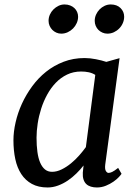

<svg xmlns="http://www.w3.org/2000/svg" viewBox="-20 -827 614 857"><path d="M192.4 9.8Q151.4 9.8 122.3 -6.1Q93.3 -22 75 -50Q56.6 -78.1 48.3 -116.7Q40 -155.3 40 -201.2Q40 -238.8 49.6 -280.8Q59.1 -322.8 77.6 -363.5Q96.2 -404.3 123.3 -441.4Q150.4 -478.5 185.5 -506.6Q220.7 -534.7 263.9 -551.3Q307.1 -567.9 357.4 -567.9Q381.8 -567.9 408 -562.7Q434.1 -557.6 454.6 -550.8L513.7 -567.4L449.7 -92.3Q447.3 -72.3 452.6 -63.7Q458 -55.2 464.4 -55.2Q471.2 -55.2 480.7 -59.6Q490.2 -64 507.3 -77.6L522.5 -51.3Q520 -46.9 510.5 -36.6Q501 -26.4 486.3 -16.1Q471.7 -5.9 452.6 2Q433.6 9.8 412.6 9.8Q397.9 9.8 385.7 6.1Q373.5 2.4 365.2 -5.4Q356.9 -13.2 352.8 -25.9Q348.6 -38.6 349.6 -56.2L353 -88.4Q338.9 -70.3 321 -52.7Q303.2 -35.2 282.7 -21.2Q262.2 -7.3 239.3 1.2Q216.3 9.8 192.4 9.8ZM212.4 -60.1Q233.4 -60.1 255.1 -70.8Q276.9 -81.5 296.9 -97.9Q316.9 -114.3 334 -133.8Q351.1 -153.3 363.3 -170.4L405.3 -492.7Q392.1 -501 376.2 -504.4Q360.4 -507.8 342.3 -507.8Q307.6 -507.8 279.3 -494.1Q251 -480.5 229 -457.5Q207 -434.6 190.7 -404.8Q174.3 -375 163.8 -342Q153.3 -309.1 148.2 -275.6Q143.1 -242.2 143.1 -212.4Q143.1 -176.8 147 -148.7Q150.9 -120.6 159.4 -100.8Q168 -81.1 180.9 -70.6Q193.8 -60.1 212.4 -60.1ZM459.5 -676.8Q447.8 -676.8 437.3 -681.4Q426.8 -686 419.2 -693.6Q411.6 -701.2 407.2 -711.7Q402.8 -722.2 402.8 -733.9Q402.8 -748.5 408.7 -761.7Q414.6 -774.9 424.3 -784.9Q434.1 -794.9 447 -801Q460 -807.1 474.1 -807.1Q502 -807.1 518.1 -791Q534.2 -774.9 534.2 -752.4Q534.2 -737.8 528.3 -724.1Q522.5 -710.4 512.2 -700Q502 -689.5 488.3 -683.1Q474.6 -676.8 459.5 -676.8ZM253.4 -676.8Q241.7 -676.8 231.4 -681.4Q221.2 -686 213.6 -693.6Q206.1 -701.2 201.4 -711.7Q196.8 -722.2 196.8 -733.9Q196.8 -748.5 202.6 -761.7Q208.5 -774.9 218.5 -784.9Q228.5 -794.9 241.2 -801Q253.9 -807.1 268.1 -807.1Q281.7 -807.1 293 -802.7Q304.2 -798.3 312 -791Q319.8 -783.7 324.2 -773.7Q328.6 -763.7 328.6 -752.4Q328.6 -737.8 322.5 -724.1Q316.4 -710.4 306.2 -700Q295.9 -689.5 282.2 -683.1Q268.6 -676.8 253.4 -676.8Z"/></svg>

Font: Merriweather
Style: Italic
Weight: 400
Italic angle: -7°
Designer: Eben Sorkin ( eben@eyebytes.com )
Foundry: Eben Sorkin ( eben@eyebytes.com )
Version: Version 1.005; ttfautohint (v0.97) -l 13 -r 13 -G 200 -x 24 